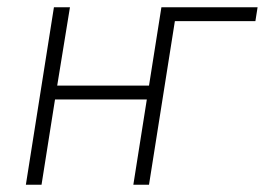

<svg xmlns="http://www.w3.org/2000/svg" viewBox="-20 -507 727 527"><path d="M51 0 128 -487H172L137 -272H389L423 -487H687L681 -449H460L389 0H346L383 -234H131L94 0Z"/></svg>

Font: Nunito Sans 10pt SemiCondensed ExtraLight
Style: Italic
Weight: 250
Width: 4
Italic angle: -9°
Designer: Vernon Adams
Foundry: Vernon Adams
Version: Version 3.101;gftools[0.9.27]